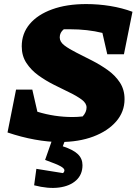

<svg xmlns="http://www.w3.org/2000/svg" viewBox="-20 -687 672 945"><path d="M508 -420 484 -525Q411 -543 324 -543Q308 -543 294 -543Q274 -527 274 -503Q274 -481 297 -463.5Q320 -446 356 -428Q392 -410 433 -389Q474 -368 510.5 -342Q547 -316 570 -281Q593 -246 593 -199Q593 -137 552 -89.5Q511 -42 439.5 -15Q368 12 274 12Q218 12 151.5 0Q85 -12 17 -35L59 -246H139L164 -137Q249 -111 337 -111Q362 -111 387 -114Q406 -135 406 -158Q406 -179 382.5 -196.5Q359 -214 323 -231.5Q287 -249 246 -269.5Q205 -290 169 -316Q133 -342 110 -377Q87 -412 87 -459Q87 -522 126 -568.5Q165 -615 236.5 -641Q308 -667 404 -667Q464 -667 522.5 -657.5Q581 -648 632 -629L590 -420ZM243 -17H308L289 33Q341 50 363.5 72Q386 94 386 126Q386 172 355 200.5Q324 229 270.5 236Q217 243 148 225L159 144L290 165Q297 159 297 151Q297 142 278.5 131.5Q260 121 202 100Z"/></svg>

Font: Piazzolla ExtraBold
Style: Italic
Weight: 800
Italic angle: -11.3°
Designer: Juan Pablo del Peral
Foundry: Huerta Tipografica
Version: Version 1.330